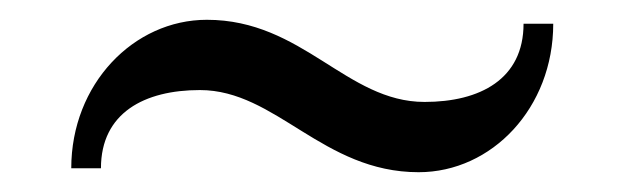

<svg xmlns="http://www.w3.org/2000/svg" viewBox="-20 -377 640 194"><path d="M52 -207H82C82 -263 126 -286 182 -286C259 -286 306 -203 403 -203C477 -203 539 -268 539 -353H509C509 -297 465 -274 409 -274C330 -274 286 -357 189 -357C115 -357 52 -292 52 -207Z"/></svg>

Font: Space Cowgirl Medium
Style: Regular
Weight: 600
Designer: Valery Marier
Foundry: Valery Marier
Version: Version 1.000;hotconv 1.0.109;makeotfexe 2.5.65596